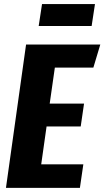

<svg xmlns="http://www.w3.org/2000/svg" viewBox="-20 -908 505 928"><path d="M422.9 -782.2H167L183.1 -888.2H439ZM464.8 -692.9 431.2 -581.1H245.1L220.2 -407.2H386.2L370.1 -296.9H205.1L179.2 -113.8H382.8L366.2 0H8.8L106 -692.9Z"/></svg>

Font: Fira Sans Compressed
Style: Bold Italic
Weight: 700
Width: 3
Italic angle: -8°
Designer: Carrois Corporate & Edenspiekermann AG
Foundry: Carrois Corporate GbR & Edenspiekermann AG
Version: Version 4.203;PS 004.203;hotconv 1.0.88;makeotf.lib2.5.64775